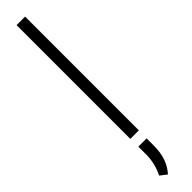

<svg xmlns="http://www.w3.org/2000/svg" viewBox="-355 -713 909 909"><g transform="rotate(-45 99.5 -258.5)"><path d="M127.9 0H70.8V-761.7H127.9ZM71.8 104V52.7H127V103Q127 190.9 77.6 245.1L44.4 219.2Q71.8 164.6 71.8 104Z"/></g></svg>

Font: RobotoCondensed-Light
Style: Light
Weight: 300
Designer: Google
Version: Version 1.200311; 2013